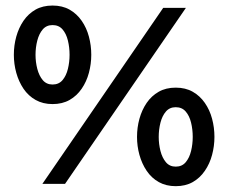

<svg xmlns="http://www.w3.org/2000/svg" viewBox="-20 -653 811 682"><path d="M166.7 -283.3Q132.6 -283.3 106.6 -297.9Q80.6 -312.5 63.5 -337.8Q46.5 -363.2 37.8 -394.4Q29.2 -425.7 29.2 -458.3Q29.2 -491.7 37.8 -522.9Q46.5 -554.2 63.5 -579.2Q80.6 -604.2 106.2 -618.8Q131.9 -633.3 166.7 -633.3Q201.4 -633.3 227.1 -618.8Q252.8 -604.2 270.1 -579.2Q287.5 -554.2 295.8 -522.9Q304.2 -491.7 304.2 -458.3Q304.2 -425.7 295.8 -394.4Q287.5 -363.2 270.1 -337.8Q252.8 -312.5 227.1 -297.9Q201.4 -283.3 166.7 -283.3ZM166.7 -352.8Q188.9 -352.8 202.1 -368.4Q215.3 -384 221.2 -408.3Q227.1 -432.6 227.1 -458.3Q227.1 -484.7 221.2 -509Q215.3 -533.3 202.1 -548.6Q188.9 -563.9 166.7 -563.9Q145.1 -563.9 131.9 -548.6Q118.8 -533.3 112.5 -509Q106.2 -484.7 106.2 -458.3Q106.2 -432.6 112.5 -408.3Q118.8 -384 131.9 -368.4Q145.1 -352.8 166.7 -352.8ZM130.6 0 559.7 -625H640.3L211.1 0ZM604.2 8.3Q570.1 8.3 544.1 -6.2Q518.1 -20.8 501 -46.2Q484 -71.5 475.3 -102.8Q466.7 -134 466.7 -166.7Q466.7 -200 475.3 -231.2Q484 -262.5 501 -287.5Q518.1 -312.5 543.8 -327.1Q569.4 -341.7 604.2 -341.7Q638.9 -341.7 664.6 -327.1Q690.3 -312.5 707.6 -287.5Q725 -262.5 733.3 -231.2Q741.7 -200 741.7 -166.7Q741.7 -134 733.3 -102.8Q725 -71.5 707.6 -46.2Q690.3 -20.8 664.6 -6.2Q638.9 8.3 604.2 8.3ZM604.2 -61.1Q626.4 -61.1 639.6 -76.7Q652.8 -92.4 658.7 -116.7Q664.6 -141 664.6 -166.7Q664.6 -193.1 658.7 -217.4Q652.8 -241.7 639.6 -256.9Q626.4 -272.2 604.2 -272.2Q582.6 -272.2 569.4 -256.9Q556.2 -241.7 550 -217.4Q543.8 -193.1 543.8 -166.7Q543.8 -141 550 -116.7Q556.2 -92.4 569.4 -76.7Q582.6 -61.1 604.2 -61.1Z"/></svg>

Font: Afacad Flux Medium
Style: Regular
Weight: 500
Designer: Kristian Moeller
Foundry: Dicotype
Version: Version 1.100